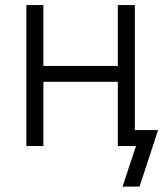

<svg xmlns="http://www.w3.org/2000/svg" viewBox="-20 -562 628 739"><path d="M450.2 -308.1V-247.1H130.4V-308.1ZM147 -542.5V0H81.5V-542.5ZM499 -542.5V0H433.6V-542.5ZM451.7 156.2 503.4 0H461.9V-61.5H588.4L517.1 156.2Z"/></svg>

Font: Inter 16pt Light
Style: Regular
Weight: 300
Version: Version 4.001;git-66647c0bb